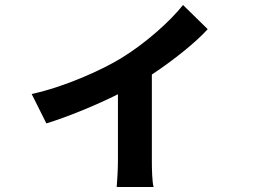

<svg xmlns="http://www.w3.org/2000/svg" viewBox="-20 -662 1040 770"><path d="M107 -285 166 -167C253 -194 365 -240 453 -284V-20C453 15 450 68 448 88H596C590 68 589 15 589 -20V-363C678 -422 766 -493 813 -545L714 -642C663 -577 562 -487 465 -428C386 -380 237 -313 107 -285Z"/></svg>

Font: Noto Sans Mono CJK SC
Style: Bold
Weight: 700
Designer: Ryoko NISHIZUKA 西塚涼子 (kana, bopomofo & ideographs); Paul D. Hunt (Latin, Greek & Cyrillic); Sandoll Communications 산돌커뮤니
Foundry: Adobe
Version: Version 2.004;hotconv 1.0.118;makeotfexe 2.5.65603